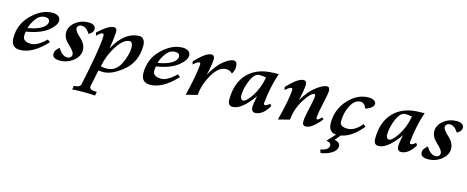

<svg xmlns="http://www.w3.org/2000/svg" viewBox="-40 -1175 5181 2131"><g transform="rotate(15 2551.0 -110.0)"><path d="M127 9.8Q24.9 9.8 24.9 -103Q24.9 -261.2 138.7 -371.8Q252.4 -482.4 375.5 -482.4Q415 -482.4 440.7 -464.6Q466.3 -446.8 466.3 -415.5Q466.3 -361.3 385 -295.9Q303.7 -230.5 140.6 -203.6Q134.8 -188.5 134.8 -154.3Q134.8 -86.9 231 -86.9Q302.2 -86.9 399.4 -182.1L429.2 -159.2Q274.4 9.8 127 9.8ZM147.9 -246.6Q248.5 -262.7 304.2 -297.4Q359.9 -332 359.9 -373Q359.9 -415.5 307.1 -415.5Q242.7 -415.5 199.5 -352.8Q156.2 -290 147.9 -246.6Z M583.5 9.8Q499.5 9.8 499.5 -49.8Q499.5 -85.4 550.3 -127.4Q597.7 -45.4 657.2 -45.4Q679.2 -45.4 693.4 -58.1Q707.5 -70.8 707.5 -90.8Q707.5 -125 640.9 -184.8Q574.2 -244.6 574.2 -310.1Q574.2 -379.9 638.4 -431.2Q702.6 -482.4 788.6 -482.4Q827.6 -482.4 849.4 -467.3Q871.1 -452.1 871.1 -425.3Q871.1 -386.7 819.8 -358.9Q776.4 -427.7 723.6 -427.7Q702.6 -427.7 688.2 -415.5Q673.8 -403.3 673.8 -385.7Q673.8 -353.5 739.7 -294.4Q805.7 -235.4 805.7 -165.5Q805.7 -96.7 739.3 -43.5Q672.9 9.8 583.5 9.8Z M1107.4 -39.1Q1215.8 -39.1 1267.6 -144Q1319.3 -249 1319.3 -335.9Q1319.3 -361.8 1309.8 -380.9Q1300.3 -399.9 1284.7 -399.9Q1214.8 -399.9 1143.1 -292.2Q1071.3 -184.6 1043.9 -47.4Q1066.4 -39.1 1107.4 -39.1ZM1065.9 283.2Q1016.1 278.8 938.5 278.8Q855.5 278.8 803.2 283.2L811.5 239.3Q873.5 239.3 887.7 206.5Q982.4 -235.8 984.9 -377.4Q984.9 -405.3 970.2 -405.3Q949.7 -405.3 905.3 -360.8L894.5 -395Q1011.7 -504.4 1072.8 -504.4Q1109.4 -504.4 1109.4 -456.5Q1101.6 -353.5 1086.4 -264.2Q1203.1 -482.4 1376.5 -482.4Q1402.8 -482.4 1421.6 -457.5Q1440.4 -432.6 1440.4 -392.6Q1440.4 -206.1 1314.9 -99.6Q1189.5 6.8 1086.9 8.3Q1060.5 8.3 1029.8 5.4L990.7 196.3L990.2 203.6Q990.2 239.3 1074.2 239.3Z M1621.6 9.8Q1519.5 9.8 1519.5 -103Q1519.5 -261.2 1633.3 -371.8Q1747.1 -482.4 1870.1 -482.4Q1909.7 -482.4 1935.3 -464.6Q1960.9 -446.8 1960.9 -415.5Q1960.9 -361.3 1879.6 -295.9Q1798.3 -230.5 1635.3 -203.6Q1629.4 -188.5 1629.4 -154.3Q1629.4 -86.9 1725.6 -86.9Q1796.9 -86.9 1894 -182.1L1923.8 -159.2Q1769 9.8 1621.6 9.8ZM1642.6 -246.6Q1743.2 -262.7 1798.8 -297.4Q1854.5 -332 1854.5 -373Q1854.5 -415.5 1801.8 -415.5Q1737.3 -415.5 1694.1 -352.8Q1650.9 -290 1642.6 -246.6Z M2035.2 14.6Q2064.5 -100.1 2083.3 -204.8Q2102.1 -309.6 2103.5 -352.1Q2103.5 -372.6 2090.8 -372.6Q2067.9 -372.6 2022.5 -329.6L2014.2 -363.3Q2134.8 -492.2 2198.7 -492.2Q2234.9 -492.2 2234.9 -443.4Q2231.9 -377.9 2204.1 -262.7Q2274.4 -385.7 2343.5 -439Q2412.6 -492.2 2453.1 -492.2Q2495.6 -492.2 2495.6 -427.7Q2495.6 -387.7 2469.7 -344.7Q2443.4 -377.4 2397 -377.4Q2313.5 -377.4 2244.1 -260Q2174.8 -142.6 2165 -18.6Z M2664.6 -87.9Q2703.6 -87.9 2764.2 -181.6Q2824.7 -275.4 2847.7 -401.9Q2809.6 -409.7 2770 -409.7Q2714.4 -409.7 2673.8 -316.2Q2633.3 -222.7 2633.3 -133.3Q2633.3 -114.3 2643.6 -101.1Q2653.8 -87.9 2664.6 -87.9ZM2828.6 9.8Q2808.1 9.8 2796.6 -6.1Q2785.2 -22 2785.2 -49.8Q2785.2 -77.1 2805.2 -176.3Q2674.8 9.8 2570.3 9.8Q2516.6 9.8 2516.6 -61.5Q2516.6 -254.4 2623.8 -363.5Q2731 -472.7 2925.8 -472.7Q2958.5 -472.7 2974.1 -474.6Q2919.4 -315.4 2899.9 -124.5Q2899.9 -102.5 2913.1 -102.5Q2935.5 -102.5 2967.8 -132.3L2985.8 -108.9Q2915 9.8 2828.6 9.8Z M3095.2 14.6Q3160.2 -239.3 3163.6 -342.3Q3163.6 -362.8 3150.9 -362.8Q3127.9 -362.8 3082.5 -319.8L3074.2 -353.5Q3194.8 -482.4 3258.8 -482.4Q3294.9 -482.4 3294.9 -433.6Q3292 -368.2 3264.2 -252.9Q3334.5 -371.1 3410.9 -426.8Q3487.3 -482.4 3527.8 -482.4Q3560.5 -482.4 3560.5 -437.5Q3559.1 -397.5 3533 -283.9Q3506.8 -170.4 3504.9 -119.1Q3504.9 -99.1 3516.6 -99.1Q3533.2 -99.1 3563.5 -136.2L3584 -118.2Q3481.9 9.8 3412.1 9.8Q3373 9.8 3373 -38.1Q3374.5 -91.3 3399.7 -196Q3424.8 -300.8 3426.3 -345.7Q3426.3 -362.8 3413.1 -362.8Q3373.5 -362.8 3304.2 -252.7Q3234.9 -142.6 3225.6 -18.6Z M3769.5 9.8Q3671.9 9.8 3671.9 -104Q3671.9 -258.3 3775.1 -370.4Q3878.4 -482.4 4005.9 -482.4Q4043.9 -482.4 4068.1 -468Q4092.3 -453.6 4092.3 -430.7Q4092.3 -385.7 4001.5 -352.1Q3976.1 -414.1 3932.6 -414.1Q3864.7 -414.1 3821 -330.8Q3777.3 -247.6 3777.3 -146.5Q3777.3 -86.4 3864.7 -86.4Q3950.2 -86.4 4027.3 -182.6L4055.2 -159.2Q3918.9 9.8 3769.5 9.8ZM3648.4 252 3635.7 213.9Q3730.5 197.3 3730.5 142.6Q3730.5 108.9 3675.8 103.5L3770 1H3819.8L3761.7 69.3Q3827.6 82.5 3827.6 127.4Q3827.6 172.4 3776.1 206.3Q3724.6 240.2 3648.4 252Z M4340.8 -87.9Q4379.9 -87.9 4440.4 -181.6Q4501 -275.4 4523.9 -401.9Q4485.8 -409.7 4446.3 -409.7Q4390.6 -409.7 4350.1 -316.2Q4309.6 -222.7 4309.6 -133.3Q4309.6 -114.3 4319.8 -101.1Q4330.1 -87.9 4340.8 -87.9ZM4504.9 9.8Q4484.4 9.8 4472.9 -6.1Q4461.4 -22 4461.4 -49.8Q4461.4 -77.1 4481.4 -176.3Q4351.1 9.8 4246.6 9.8Q4192.9 9.8 4192.9 -61.5Q4192.9 -254.4 4300 -363.5Q4407.2 -472.7 4602.1 -472.7Q4634.8 -472.7 4650.4 -474.6Q4595.7 -315.4 4576.2 -124.5Q4576.2 -102.5 4589.4 -102.5Q4611.8 -102.5 4644 -132.3L4662.1 -108.9Q4591.3 9.8 4504.9 9.8Z M4814.5 9.8Q4730.5 9.8 4730.5 -49.8Q4730.5 -85.4 4781.2 -127.4Q4828.6 -45.4 4888.2 -45.4Q4910.2 -45.4 4924.3 -58.1Q4938.5 -70.8 4938.5 -90.8Q4938.5 -125 4871.8 -184.8Q4805.2 -244.6 4805.2 -310.1Q4805.2 -379.9 4869.4 -431.2Q4933.6 -482.4 5019.5 -482.4Q5058.6 -482.4 5080.3 -467.3Q5102.1 -452.1 5102.1 -425.3Q5102.1 -386.7 5050.8 -358.9Q5007.3 -427.7 4954.6 -427.7Q4933.6 -427.7 4919.2 -415.5Q4904.8 -403.3 4904.8 -385.7Q4904.8 -353.5 4970.7 -294.4Q5036.6 -235.4 5036.6 -165.5Q5036.6 -96.7 4970.2 -43.5Q4903.8 9.8 4814.5 9.8Z"/></g></svg>

Font: Kelvinch
Style: Bold Italic
Weight: 700
Italic angle: -10°
Designer: Paul James Miller
Foundry: High-Logic / Made with FontCreator
Version: Version 3.30 September 23, 2016